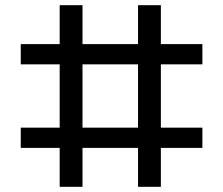

<svg xmlns="http://www.w3.org/2000/svg" viewBox="-20 -720 860 740"><path d="M210 0V-700H298V0ZM512 0V-700H600V0ZM760 -150H60V-228H760ZM760 -472H60V-550H760Z"/></svg>

Font: Tektur
Style: Regular
Weight: 400
Designer: Adam Jagosz
Foundry: Adam Jagosz
Version: Version 1.005;gftools[0.9.30]